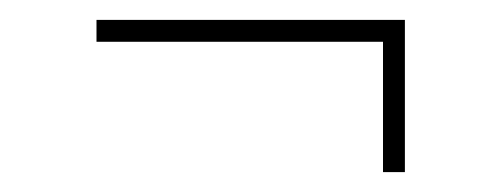

<svg xmlns="http://www.w3.org/2000/svg" viewBox="-20 -390 499 193"><path d="M387 -370V-217H365V-348H77V-370Z"/></svg>

Font: Libre Caslon Display
Style: Regular
Weight: 400
Designer: Pablo Impallari, Rodrigo Fuenzalida
Foundry: Pablo Impallari, Rodrigo Fuenzalida
Version: Version 1.100; ttfautohint (v1.6) -l 8 -r 50 -G 200 -x 14 -D